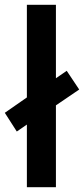

<svg xmlns="http://www.w3.org/2000/svg" viewBox="-35 -780 350 800"><path d="M77 0H198V-341L295 -407L243 -485L198 -454V-760H77V-374L-15 -310L35 -232L77 -261Z"/></svg>

Font: Noto Sans Thai SemCond SemBd
Style: Regular
Weight: 600
Width: 4
Designer: Monotype Design Team
Foundry: Monotype Imaging Inc.
Version: Version 2.002